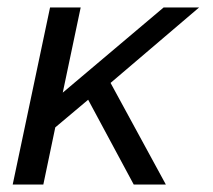

<svg xmlns="http://www.w3.org/2000/svg" viewBox="-20 -494 571 514"><path d="M14 0 114 -474H196L148 -246L418 -474H513L276 -272L424 0H338L216 -227L128 -153L96 0Z"/></svg>

Font: Kanit Light
Style: Italic
Weight: 300
Italic angle: -12°
Designer: Katatrad Team
Foundry: CadsonDemak
Version: Version 2.000; ttfautohint (v1.8.3)